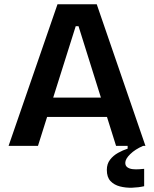

<svg xmlns="http://www.w3.org/2000/svg" viewBox="-20 -680 718 895"><path d="M20 0 248 -660H431L658 0H521L346 -558H333L157 0ZM141 -135V-225H555V-135ZM652 188Q626 194 596 195Q566 196 539 189Q512 182 495 164Q478 146 478 112Q478 84 493 64.5Q508 45 530.5 32.5Q553 20 575 13V-7H647V0Q610 16 587 38.5Q564 61 564 79Q564 93 574 100Q584 107 598.5 108.5Q613 110 628 109Q643 108 652 107Z"/></svg>

Font: Bricolage Grotesque 24pt SemiBold
Style: Regular
Weight: 600
Designer: Mathieu Triay
Foundry: Atelier Triay
Version: Version 1.001;gftools[0.9.33.dev8+g029e19f]